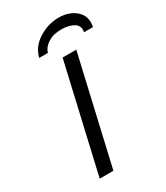

<svg xmlns="http://www.w3.org/2000/svg" viewBox="-220 -990 932 1081"><g transform="rotate(-30 246.5 -449.5)"><path d="M141 -758Q140 -758 141 -759Q157 -823 218 -861.5Q279 -900 349 -900Q417 -900 460 -861.5Q503 -823 490 -757H432Q439 -800 406 -817.5Q373 -835 331 -835Q306 -835 283 -830.5Q260 -826 233.5 -807.5Q207 -789 197 -758ZM96 1 256 -694H345L185 1Z"/></g></svg>

Font: Coval
Style: Light Italic
Weight: 300
Foundry: Context Ltd
Version: Version 001.000